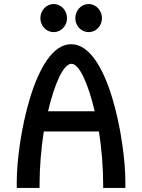

<svg xmlns="http://www.w3.org/2000/svg" viewBox="-20 -931 704 951"><path d="M485 -841C485 -878 457 -911 419 -911C381 -911 353 -878 353 -841C353 -804 381 -772 419 -772C457 -772 485 -804 485 -841ZM312 -841C312 -878 284 -911 246 -911C208 -911 180 -878 180 -841C180 -804 208 -772 246 -772C284 -772 312 -804 312 -841ZM449 -380H218C250 -516 294 -615 334 -615C373 -615 417 -516 449 -380ZM470 -280C483 -198 491 -102 491 -17V0H601V-30C601 -234 516 -711 333 -712H332C151 -712 63 -237 63 -30V0H176V-17C176 -102 184 -198 197 -280Z"/></svg>

Font: Mint Spirit
Style: Bold
Weight: 700
Designer: HARENDAL Hirwen
Foundry: Arkandis Digital Foundry.
Version: Version 1.004;FFEdit